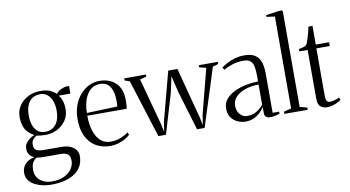

<svg xmlns="http://www.w3.org/2000/svg" viewBox="-95 -1061 2799 1536"><g transform="rotate(-10 1304.5 -292.5)"><path d="M205 234Q174 234 139.8 226.8Q105.5 219.5 76 204.2Q46.5 189 28 164.2Q9.5 139.5 9.5 104.5Q9.5 74.5 22.8 51.5Q36 28.5 59.5 13.8Q83 -1 113.5 -6Q90.5 -15 75 -33Q59.5 -51 59.5 -83Q59.5 -108.5 72.2 -127.8Q85 -147 104.2 -160.2Q123.5 -173.5 142.5 -181Q86.5 -211.5 69 -253Q51.5 -294.5 51.5 -340Q51.5 -396 79.8 -436.2Q108 -476.5 153 -498Q198 -519.5 247.5 -519.5Q305.5 -519.5 335.8 -503.2Q366 -487 378.5 -473Q390.5 -493 418.2 -506Q446 -519 465.5 -519H484.5L484 -457.5L389 -457Q398.5 -447 406.5 -431Q414.5 -415 419.8 -393.2Q425 -371.5 425 -343Q425 -288.5 397 -248.8Q369 -209 324.8 -187.5Q280.5 -166 230.5 -166Q212 -166 192.2 -168.2Q172.5 -170.5 156.5 -173Q146.5 -166 131.5 -150.8Q116.5 -135.5 116.5 -104.5Q116.5 -74 135.8 -62Q155 -50 194 -50L338.5 -49.5Q384 -49.5 413.5 -36Q443 -22.5 457.5 -0.5Q472 21.5 472 47.5Q472 92.5 453.8 127.2Q435.5 162 400.8 185.8Q366 209.5 316.8 221.8Q267.5 234 205 234ZM215.5 209.5Q275.5 209.5 316.8 190.5Q358 171.5 379.2 139.8Q400.5 108 400.5 71Q400.5 52.5 394.5 37.8Q388.5 23 371.5 14Q354.5 5 321.5 5H206.5Q179 5 159.2 4Q139.5 3 128 0Q111 11 97.8 30.8Q84.5 50.5 84.5 94Q84.5 133.5 104.2 159Q124 184.5 154.2 197Q184.5 209.5 215.5 209.5ZM231.5 -191Q289.5 -191 321 -231Q352.5 -271 352.5 -342.5Q352.5 -388.5 339 -422.8Q325.5 -457 301.5 -475.8Q277.5 -494.5 245.5 -494.5Q207 -494.5 180.2 -476.8Q153.5 -459 139.5 -424.8Q125.5 -390.5 125.5 -341Q125.5 -296.5 137.8 -262.8Q150 -229 173.8 -210Q197.5 -191 231.5 -191Z M728.5 11Q659 11 609 -19.8Q559 -50.5 532 -107.2Q505 -164 505 -242.5Q505 -309.5 524.8 -360.5Q544.5 -411.5 577 -446.5Q609.5 -481.5 648.8 -499.2Q688 -517 727 -517Q810.5 -517 860.5 -470.2Q910.5 -423.5 911.5 -334Q912 -304.5 910.5 -288.2Q909 -272 906.5 -259.5H586.5Q586.5 -217 594.2 -175Q602 -133 619.5 -98.5Q637 -64 666 -43.2Q695 -22.5 737.5 -22.5Q780.5 -22.5 819 -38Q857.5 -53.5 879.5 -72L890 -52Q872 -34.5 846.2 -20.2Q820.5 -6 790.2 2.5Q760 11 728.5 11ZM587 -281.5 835.5 -290.5Q837.5 -302 837.8 -312.2Q838 -322.5 838 -333Q838 -408.5 812 -450.2Q786 -492 729.5 -492Q691.5 -492 664.2 -473.2Q637 -454.5 620 -423.8Q603 -393 595 -355.8Q587 -318.5 587 -281.5Z M929.5 -485V-502.5H1105.5V-485L1053 -471.5L1156 -91L1170 -26L1182.5 -107L1287 -502.5H1361.5L1470 -91L1484 -26L1496.5 -107L1590.5 -471.5L1535.5 -485V-502.5H1689.5V-485L1644.5 -471.5L1494 0H1432.5L1336 -322L1304.5 -453.5L1276 -322L1180 0H1118.5L969.5 -471.5Z M1827 7Q1795.5 7 1764 -6.5Q1732.5 -20 1711.2 -48.5Q1690 -77 1690 -122Q1690 -167.5 1718 -199.8Q1746 -232 1790.2 -252.5Q1834.5 -273 1884.8 -282.5Q1935 -292 1979.5 -292V-343.5Q1979.5 -383 1973.5 -412.8Q1967.5 -442.5 1949.2 -459.2Q1931 -476 1893.5 -476Q1845 -476 1804.5 -463.2Q1764 -450.5 1731.5 -431L1718 -451.5Q1737 -466 1765.5 -481.2Q1794 -496.5 1830 -506.8Q1866 -517 1908 -517Q1962 -517 1993.2 -496.8Q2024.5 -476.5 2037.8 -437.8Q2051 -399 2051 -343.5V-25H2104V-8.5Q2093.5 -5 2081.8 -1.5Q2070 2 2056.8 4.2Q2043.5 6.5 2028 6.5Q2005.5 6.5 1993.2 -3.2Q1981 -13 1981 -34.5V-85.5Q1972.5 -69.5 1951.8 -47.5Q1931 -25.5 1899.8 -9.2Q1868.5 7 1827 7ZM1846.5 -35Q1890 -35 1920.8 -53Q1951.5 -71 1979.5 -101.5V-267Q1924.5 -267 1875.5 -251.8Q1826.5 -236.5 1795.8 -206.2Q1765 -176 1765 -131Q1765 -102.5 1776.5 -80.8Q1788 -59 1806.8 -47Q1825.5 -35 1846.5 -35Z M2202.5 -33.5V-780L2135 -789.5V-803L2244 -819H2265L2272 -812.5V-33.5L2331.5 -18V0H2142V-18Z M2488.5 7Q2457.5 7 2435.8 -10.5Q2414 -28 2414 -79V-471.5H2346.5V-490Q2350.5 -491.5 2360 -493.5Q2369.5 -495.5 2379.5 -498Q2389.5 -500.5 2394 -502.5Q2401 -505.5 2405.5 -509.5Q2410 -513.5 2413.2 -519.5Q2416.5 -525.5 2419.5 -533.5Q2423.5 -545 2429.8 -564.5Q2436 -584 2442.2 -607.8Q2448.5 -631.5 2453 -654.5H2485.5V-502.5H2594V-471.5H2485V-84.5Q2485 -64 2489.2 -52.5Q2493.5 -41 2501 -36.5Q2508.5 -32 2517.5 -32Q2532 -32 2557.2 -38.5Q2582.5 -45 2595 -53L2603.5 -33.5Q2592 -23.5 2573 -14Q2554 -4.5 2532 1.2Q2510 7 2488.5 7Z"/></g></svg>

Font: Merriweather 144pt Light
Style: Regular
Weight: 300
Version: Version 2.100